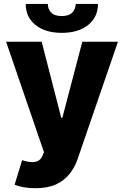

<svg xmlns="http://www.w3.org/2000/svg" viewBox="-20 -759 635 983"><path d="M161.1 204.6Q128.4 204.6 102.1 199.7Q72.3 194.3 54.7 187L93.3 61Q117.2 69.3 139.6 70.8Q160.2 72.3 175.3 64.5Q190.9 55.7 198.7 36.1L205.1 20L11.2 -545.4H193.4L293.5 -156.2H299.3L401.4 -545.4H584L378.4 52.2Q364.3 95.7 336.4 130.9Q309.6 165 266.6 185.1Q224.1 204.6 161.1 204.6ZM367.7 -738.8H481.9Q481 -671.4 431.6 -631.3Q381.3 -590.8 296.4 -590.8Q211.9 -590.8 161.6 -631.3Q111.3 -672.4 111.8 -738.8H225.1Q224.1 -714.8 241.2 -695.8Q257.8 -676.8 296.4 -676.8Q333.5 -676.8 351.1 -695.8Q366.7 -712.9 367.7 -738.8Z"/></svg>

Font: My Font
Style: Regular
Weight: 500
Designer: Rasmus Andersson
Foundry: rsms
Version: Version 0.001